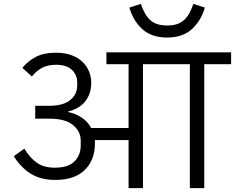

<svg xmlns="http://www.w3.org/2000/svg" viewBox="-20 -967 1208 987"><path d="M264 -42Q189 -42 137.5 -74.5Q86 -107 51 -164L105 -203Q134 -155 170 -130Q206 -105 262 -105Q332 -105 363.5 -138Q395 -171 395 -219V-244Q395 -291 355.5 -324Q316 -357 234 -357H161V-423H230Q305 -423 341 -452.5Q377 -482 377 -529V-541Q377 -583 349 -608.5Q321 -634 268 -634Q226 -634 196.5 -618.5Q167 -603 144 -574L95 -618Q123 -653 164 -674.5Q205 -696 267 -696Q313 -696 347 -683.5Q381 -671 403.5 -649.5Q426 -628 437.5 -600Q449 -572 449 -542Q449 -485 418.5 -446.5Q388 -408 331 -394V-391Q369 -383 400 -362.5Q431 -342 449 -309H641V-637H527V-698H1168V-637H1030V0H956V-637H715V0H641V-247H467Q468 -243 468 -239Q468 -235 468 -230Q468 -145 416 -93.5Q364 -42 264 -42ZM839 -774Q760 -774 712.5 -816.5Q665 -859 645 -928L704 -947Q723 -890 753 -863Q783 -836 839 -836Q867 -836 888 -842.5Q909 -849 925 -863Q941 -877 952.5 -897.5Q964 -918 974 -947L1033 -928Q1013 -859 965.5 -816.5Q918 -774 839 -774Z"/></svg>

Font: IBM Plex Sans Devanagari
Style: Regular
Weight: 400
Designer: Mike Abbink, Paul van der Laan, Pieter van Rosmalen, Erin McLaughlin
Foundry: Bold Monday
Version: Version 1.1